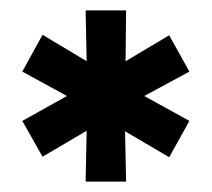

<svg xmlns="http://www.w3.org/2000/svg" viewBox="-20 -740 408 370"><path d="M23 -507 109 -555 23 -602 62 -673 147 -622 145 -720H223L222 -622L306 -672L345 -602L258 -555L345 -507L306 -437L221 -487L223 -390H145L147 -488L62 -438Z"/></svg>

Font: Trueno
Style: SBd
Weight: 600
Designer: Julieta Ulanovsky
Foundry: Julieta Ulanovsky
Version: Version 3.001b